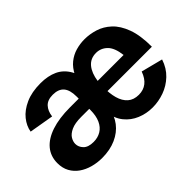

<svg xmlns="http://www.w3.org/2000/svg" viewBox="-89 -813 1099 1099"><g transform="rotate(-45 460.5 -263.5)"><path d="M234.9 12.7Q195.8 12.7 159.2 2.7Q122.6 -7.3 94 -27.3Q65.4 -47.4 48.8 -77.4Q32.2 -107.4 32.2 -147.9Q32.2 -203.1 64.7 -242.2Q97.2 -281.2 159.2 -302Q221.2 -322.8 309.6 -322.8H379.9V-340.3Q379.9 -393.1 357.9 -418.5Q335.9 -443.8 290.5 -443.8Q248 -443.8 226.6 -420.7Q205.1 -397.5 200.2 -358.4L51.8 -383.8Q58.1 -423.3 86.7 -459Q115.2 -494.6 165.8 -517.3Q216.3 -540 287.6 -540Q347.2 -540 390.9 -519.8Q434.6 -499.5 460.4 -453.9Q486.3 -408.2 491.7 -332H432.6Q439.9 -393.1 460 -433.3Q480 -473.6 508.8 -496.8Q537.6 -520 572.3 -530Q606.9 -540 643.6 -540Q685.1 -540 727.8 -526.9Q770.5 -513.7 806.4 -480.5Q842.3 -447.3 864.3 -387.9Q886.2 -328.6 886.2 -236.8H462.4L525.9 -272.5Q524.9 -219.2 536.1 -179.2Q547.4 -139.2 572.8 -116.9Q598.1 -94.7 639.2 -94.7Q676.8 -94.7 703.1 -115.2Q729.5 -135.7 744.6 -177.7L876 -144Q858.4 -90.3 821.5 -55.4Q784.7 -20.5 738 -3.9Q691.4 12.7 643.6 12.7Q593.3 12.7 548.8 -5.9Q504.4 -24.4 474.6 -61.3Q444.8 -98.1 438 -152.8L463.4 -159.7Q456.5 -108.9 426.8 -70.1Q397 -31.2 347.9 -9.3Q298.8 12.7 234.9 12.7ZM265.1 -86.9Q299.8 -86.9 325.9 -102.8Q352.1 -118.7 366.7 -150.6Q381.3 -182.6 381.3 -230V-246.6L390.6 -238.8H316.9Q264.6 -238.8 235.4 -225.1Q206.1 -211.4 194.3 -191.9Q182.6 -172.4 182.6 -153.3Q182.6 -127.9 202.4 -107.4Q222.2 -86.9 265.1 -86.9ZM528.3 -317.9H738.3Q730.5 -382.8 701.9 -410.4Q673.3 -438 634.8 -438Q589.4 -438 562.7 -405.8Q536.1 -373.5 528.3 -317.9Z"/></g></svg>

Font: Schibsted Grotesk
Style: Bold
Weight: 700
Designer: Bakken & Baeck AS, Henrik Kongsvoll
Foundry: Schibsted ASA
Version: Version 1.100;gftools[0.9.25]